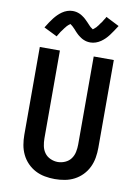

<svg xmlns="http://www.w3.org/2000/svg" viewBox="-104 -1043 808 1119"><g transform="rotate(10 300.0 -483.5)"><path d="M300 8Q270 8 240.5 2.5Q211 -3 185 -16.5Q159 -30 138 -51.5Q117 -73 104 -100Q91 -127 86 -156.5Q81 -186 81 -215V-735H200V-215Q200 -193 204.5 -170.5Q209 -148 222 -130Q235 -112 256.5 -102.5Q278 -93 300 -93Q322 -93 343.5 -102.5Q365 -112 378 -130Q391 -148 395.5 -170.5Q400 -193 400 -215V-735H519V-215Q519 -186 514 -156.5Q509 -127 496 -100Q483 -73 462 -51.5Q441 -30 415 -16.5Q389 -3 359.5 2.5Q330 8 300 8ZM366 -812Q361 -812 355.5 -812.5Q350 -813 345 -814Q340 -815 335.5 -816.5Q331 -818 326 -820Q321 -822 316.5 -824.5Q312 -827 308.5 -829.5Q305 -832 300 -835.5Q295 -839 291 -842.5Q287 -846 283.5 -849.5Q280 -853 276.5 -856.5Q273 -860 270 -863.5Q267 -867 263 -871.5Q259 -876 255 -879.5Q251 -883 248 -886.5Q245 -890 240 -893Q235 -896 234 -898Q233 -897 230 -895Q227 -893 224.5 -891Q222 -889 219 -886Q216 -883 214.5 -881.5Q213 -880 211.5 -878Q210 -876 208.5 -874Q207 -872 205 -870Q203 -868 201.5 -865.5Q200 -863 198 -860.5Q196 -858 194 -855Q192 -852 189.5 -849Q187 -846 185 -843Q183 -840 181 -836.5Q179 -833 176.5 -829Q174 -825 171.5 -821Q169 -817 167 -813L88 -852Q99 -870 109 -885Q119 -900 128.5 -912Q138 -924 148.5 -934.5Q159 -945 172.5 -954.5Q186 -964 202 -969.5Q218 -975 234 -975Q239 -975 244.5 -974.5Q250 -974 255 -973Q260 -972 264.5 -970.5Q269 -969 274 -967Q279 -965 283.5 -962.5Q288 -960 291.5 -957.5Q295 -955 300 -951.5Q305 -948 309 -944.5Q313 -941 316.5 -937.5Q320 -934 323.5 -930.5Q327 -927 330 -924Q333 -921 337 -916.5Q341 -912 345 -908Q349 -904 352 -901Q355 -898 359.5 -895.5Q364 -893 366 -890Q367 -890 370 -892Q373 -894 375.5 -896.5Q378 -899 381 -901.5Q384 -904 385.5 -905.5Q387 -907 388.5 -909Q390 -911 391.5 -913Q393 -915 395 -917Q397 -919 398.5 -921.5Q400 -924 402 -927Q404 -930 406 -932.5Q408 -935 410.5 -938Q413 -941 415 -944.5Q417 -948 419 -951.5Q421 -955 423.5 -958.5Q426 -962 428.5 -966Q431 -970 433 -975L512 -935Q501 -918 491 -903Q481 -888 471.5 -875.5Q462 -863 451.5 -852.5Q441 -842 427.5 -832.5Q414 -823 398 -817.5Q382 -812 366 -812Z"/></g></svg>

Font: Iosevka SS04 Extended
Style: Bold
Weight: 700
Width: 7
Monospace: yes
Designer: Belleve Invis
Foundry: Belleve Invis
Version: Version 19.0.0; ttfautohint (v1.8.4)